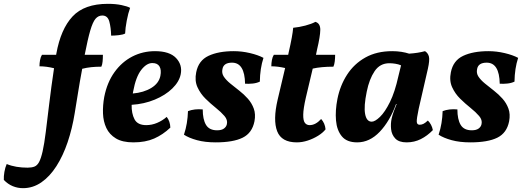

<svg xmlns="http://www.w3.org/2000/svg" viewBox="-170 -734 2734 1002"><path d="M49 -448H123L124 -454Q147 -582 208.5 -648Q270 -714 393 -714Q433 -714 464 -707.5Q495 -701 509 -693Q499 -666 491.5 -626.5Q484 -587 483 -559Q472 -553 450 -550.5Q428 -548 410 -548Q409 -590 400.5 -621.5Q392 -653 364 -653Q343 -653 328.5 -636Q314 -619 301 -574.5Q288 -530 272 -448H367Q367 -430 365.5 -413.5Q364 -397 359 -386Q331 -386 306.5 -383.5Q282 -381 259 -375Q246 -306 237 -248.5Q228 -191 220 -144Q207 -63 183 8Q159 79 124.5 133Q90 187 46 217.5Q2 248 -50 248Q-78 248 -103.5 237.5Q-129 227 -150 205Q-151 186 -147 163Q-143 140 -135 122Q-111 132 -83.5 136.5Q-56 141 -26 141Q-5 141 9.5 135.5Q24 130 34 111.5Q44 93 52.5 55.5Q61 18 69 -46Q77 -110 87 -193.5Q97 -277 112 -378Q71 -388 36 -388Q36 -404 39 -420.5Q42 -437 49 -448Z M526 9Q469 9 435 -11.5Q401 -32 385 -66Q369 -100 367.5 -142Q366 -184 374 -228Q389 -304 427.5 -357.5Q466 -411 520.5 -439Q575 -467 639 -467Q715 -467 749 -431Q783 -395 773 -346Q765 -307 729 -272Q693 -237 637.5 -214Q582 -191 517 -187Q516 -142 532 -111.5Q548 -81 593 -81Q622 -81 649.5 -92.5Q677 -104 700 -124Q718 -101 719 -68Q680 -31 634.5 -11Q589 9 526 9ZM525 -257Q524 -251 523 -246Q580 -251 619.5 -275Q659 -299 667 -338Q673 -369 662.5 -387Q652 -405 625 -405Q595 -405 567 -369Q539 -333 525 -257Z M1050 -467Q1092 -467 1134.5 -457Q1177 -447 1205 -432Q1187 -377 1186 -308Q1169 -300 1149 -298Q1129 -296 1109 -297Q1107 -407 1041 -407Q997 -407 991 -374Q986 -352 998 -334Q1010 -316 1032 -298Q1054 -280 1078.5 -261Q1103 -242 1123.5 -219Q1144 -196 1154.5 -167Q1165 -138 1158 -101Q1146 -40 1096.5 -15.5Q1047 9 956 9Q900 9 858 -2.5Q816 -14 790 -31Q800 -61 805 -91.5Q810 -122 811 -154Q845 -167 888 -163Q888 -111 905 -82.5Q922 -54 963 -54Q986 -54 998.5 -63Q1011 -72 1014 -86Q1019 -108 1001.5 -128.5Q984 -149 956.5 -171Q929 -193 902.5 -219Q876 -245 860.5 -279Q845 -313 854 -357Q866 -418 918 -442.5Q970 -467 1050 -467Z M1379 9Q1299 9 1276.5 -49Q1254 -107 1279 -214L1318 -379Q1279 -388 1246 -388Q1246 -404 1249 -420.5Q1252 -437 1259 -448H1334L1336 -458Q1357 -549 1360 -589Q1391 -592 1423.5 -600.5Q1456 -609 1476 -620Q1502 -612 1501.5 -578Q1501 -544 1485 -477L1479 -448H1579Q1579 -430 1577 -413.5Q1575 -397 1570 -386Q1506 -386 1462 -376L1426 -224Q1413 -167 1412.5 -136Q1412 -105 1421 -93Q1430 -81 1446 -81Q1477 -81 1506 -113Q1526 -91 1529 -59Q1515 -41 1490 -25.5Q1465 -10 1436 -0.5Q1407 9 1379 9Z M2048 -467Q2064 -457 2068.5 -438.5Q2073 -420 2063 -375L2015 -166Q2004 -114 2005 -98.5Q2006 -83 2020 -83Q2030 -83 2039.5 -87.5Q2049 -92 2063 -105Q2083 -85 2089 -55Q2060 -25 2026 -8Q1992 9 1952 9Q1912 9 1893 -11Q1874 -31 1871 -60Q1868 -89 1874 -116Q1878 -133 1885 -152.5Q1892 -172 1900 -191H1897Q1864 -101 1811.5 -46Q1759 9 1694 9Q1640 9 1614 -22.5Q1588 -54 1583.5 -105.5Q1579 -157 1591 -218Q1605 -288 1641.5 -344.5Q1678 -401 1737 -434Q1796 -467 1877 -467Q1902 -467 1924.5 -463.5Q1947 -460 1965 -454Q2012 -457 2048 -467ZM1744 -256Q1728 -179 1735.5 -139Q1743 -99 1770 -99Q1787 -99 1813 -124Q1839 -149 1865 -201.5Q1891 -254 1909 -336L1923 -393Q1909 -399 1892.5 -401.5Q1876 -404 1862 -404Q1813 -404 1785 -362.5Q1757 -321 1744 -256Z M2379 -467Q2421 -467 2463.5 -457Q2506 -447 2534 -432Q2516 -377 2515 -308Q2498 -300 2478 -298Q2458 -296 2438 -297Q2436 -407 2370 -407Q2326 -407 2320 -374Q2315 -352 2327 -334Q2339 -316 2361 -298Q2383 -280 2407.5 -261Q2432 -242 2452.5 -219Q2473 -196 2483.5 -167Q2494 -138 2487 -101Q2475 -40 2425.5 -15.5Q2376 9 2285 9Q2229 9 2187 -2.5Q2145 -14 2119 -31Q2129 -61 2134 -91.5Q2139 -122 2140 -154Q2174 -167 2217 -163Q2217 -111 2234 -82.5Q2251 -54 2292 -54Q2315 -54 2327.5 -63Q2340 -72 2343 -86Q2348 -108 2330.5 -128.5Q2313 -149 2285.5 -171Q2258 -193 2231.5 -219Q2205 -245 2189.5 -279Q2174 -313 2183 -357Q2195 -418 2247 -442.5Q2299 -467 2379 -467Z"/></svg>

Font: Vollkorn
Style: Bold Italic
Weight: 700
Italic angle: -11°
Designer: Friedrich Althausen
Foundry: Friedrich Althausen
Version: Version 5.000; ttfautohint (v1.8.3)